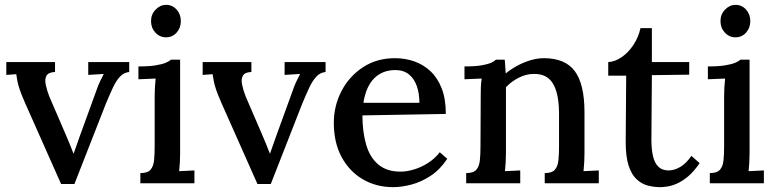

<svg xmlns="http://www.w3.org/2000/svg" viewBox="-20 -756 3201 792"><path d="M232 3 84 -330Q69 -364 61.5 -386Q54 -408 51.5 -423.5Q49 -439 47 -450L6 -447V-500H207V-459Q180 -458 172 -444Q164 -430 168.5 -407.5Q173 -385 183 -359L252 -199Q260 -181 267.5 -162Q275 -143 283 -123H284Q290 -140 296.5 -158.5Q303 -177 309 -194L377 -381Q385 -405 393.5 -422Q402 -439 408 -451L344 -447V-500H513V-459Q491 -457 475 -440Q459 -423 445.5 -394Q432 -365 417 -329L287 3Z M559 -42Q589 -42 601 -56Q613 -70 615.5 -95Q618 -120 618 -153V-360Q618 -377 619 -394.5Q620 -412 622 -432Q605 -431 586 -430.5Q567 -430 551 -429V-482Q596 -482 622.5 -486.5Q649 -491 663.5 -497Q678 -503 685 -510H723V-124Q723 -106 722 -87.5Q721 -69 719 -50Q735 -51 751.5 -51.5Q768 -52 782 -53V0H559ZM665 -602Q639 -602 621 -621.5Q603 -641 603 -669Q603 -697 622 -716.5Q641 -736 665 -736Q691 -736 708.5 -716.5Q726 -697 726 -669Q726 -641 708.5 -621.5Q691 -602 665 -602Z M1042 3 894 -330Q879 -364 871.5 -386Q864 -408 861.5 -423.5Q859 -439 857 -450L816 -447V-500H1017V-459Q990 -458 982 -444Q974 -430 978.5 -407.5Q983 -385 993 -359L1062 -199Q1070 -181 1077.5 -162Q1085 -143 1093 -123H1094Q1100 -140 1106.5 -158.5Q1113 -177 1119 -194L1187 -381Q1195 -405 1203.5 -422Q1212 -439 1218 -451L1154 -447V-500H1323V-459Q1301 -457 1285 -440Q1269 -423 1255.5 -394Q1242 -365 1227 -329L1097 3Z M1602 16Q1532 16 1476.5 -16.5Q1421 -49 1389 -108.5Q1357 -168 1357 -249Q1357 -319 1388.5 -380Q1420 -441 1477 -478.5Q1534 -516 1609 -516Q1651 -516 1688.5 -503Q1726 -490 1755.5 -462.5Q1785 -435 1802 -391.5Q1819 -348 1819 -286L1475 -280Q1475 -212 1490.5 -159Q1506 -106 1541 -77Q1576 -48 1632 -48Q1659 -48 1689.5 -57.5Q1720 -67 1747.5 -85Q1775 -103 1794 -128L1825 -101Q1795 -56 1756 -30.5Q1717 -5 1676.5 5.5Q1636 16 1602 16ZM1479 -332H1710Q1710 -370 1699.5 -400.5Q1689 -431 1667 -449Q1645 -467 1611 -467Q1558 -467 1524 -433.5Q1490 -400 1479 -332Z M1903 0V-42Q1933 -42 1945 -56Q1957 -70 1959.5 -95Q1962 -120 1962 -153L1963 -361Q1963 -377 1963.5 -395.5Q1964 -414 1967 -432Q1949 -431 1930.5 -430.5Q1912 -430 1896 -429V-482Q1941 -482 1966.5 -486.5Q1992 -491 2005.5 -497Q2019 -503 2026 -510H2062Q2063 -501 2063.5 -493Q2064 -485 2064.5 -476Q2065 -467 2066 -453Q2088 -471 2114 -485Q2140 -499 2168.5 -507.5Q2197 -516 2223 -516Q2312 -516 2351.5 -462Q2391 -408 2391 -293V-124Q2391 -106 2390 -87.5Q2389 -69 2387 -50Q2403 -51 2419.5 -51.5Q2436 -52 2450 -53V0H2227V-42Q2257 -42 2269 -56Q2281 -70 2283.5 -95Q2286 -120 2286 -153V-293Q2285 -372 2260.5 -412Q2236 -452 2182 -451Q2150 -451 2119 -435Q2088 -419 2067 -396Q2067 -386 2067 -374.5Q2067 -363 2067 -351V-124Q2067 -106 2066 -87.5Q2065 -69 2063 -50Q2079 -51 2095.5 -51.5Q2112 -52 2126 -53V0Z M2703 16Q2678 16 2652.5 9.5Q2627 3 2606 -16.5Q2585 -36 2573 -73Q2561 -110 2561 -171L2563 -444H2489V-500Q2516 -501 2544 -520Q2572 -539 2593 -571Q2614 -603 2622 -640H2669V-500H2823V-448L2669 -446L2667 -179Q2667 -141 2673.5 -112.5Q2680 -84 2695.5 -68.5Q2711 -53 2738 -53Q2761 -53 2785.5 -67Q2810 -81 2832 -113L2866 -83Q2842 -48 2818 -28Q2794 -8 2772 1.5Q2750 11 2732 13.5Q2714 16 2703 16Z M2908 -42Q2938 -42 2950 -56Q2962 -70 2964.5 -95Q2967 -120 2967 -153V-360Q2967 -377 2968 -394.5Q2969 -412 2971 -432Q2954 -431 2935 -430.5Q2916 -430 2900 -429V-482Q2945 -482 2971.5 -486.5Q2998 -491 3012.5 -497Q3027 -503 3034 -510H3072V-124Q3072 -106 3071 -87.5Q3070 -69 3068 -50Q3084 -51 3100.5 -51.5Q3117 -52 3131 -53V0H2908ZM3014 -602Q2988 -602 2970 -621.5Q2952 -641 2952 -669Q2952 -697 2971 -716.5Q2990 -736 3014 -736Q3040 -736 3057.5 -716.5Q3075 -697 3075 -669Q3075 -641 3057.5 -621.5Q3040 -602 3014 -602Z"/></svg>

Font: Lora Medium
Style: Regular
Weight: 500
Designer: Olga Karpushina, Alexei Vanyashin (Cyrillic)
Foundry: Cyreal
Version: Version 3.004